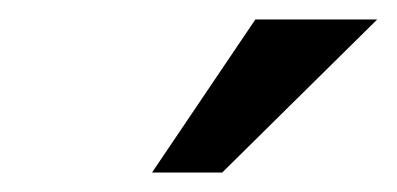

<svg xmlns="http://www.w3.org/2000/svg" viewBox="-20 -760 407 197"><path d="M208 -583H136L242 -740H367Z"/></svg>

Font: Instrument Sans Condensed Medium
Style: Italic
Weight: 500
Width: 3
Italic angle: -13°
Designer: Rodrigo Fuenzalida
Foundry: fragTYPE
Version: Version 1.000;gftools[0.9.28]